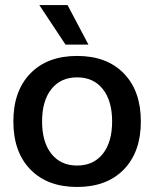

<svg xmlns="http://www.w3.org/2000/svg" viewBox="-20 -732 612 762"><path d="M33 -250Q33 -371 100.5 -440.5Q168 -510 286 -510Q404 -510 471.5 -440.5Q539 -371 539 -250Q539 -129 471.5 -59.5Q404 10 286 10Q168 10 100.5 -59.5Q33 -129 33 -250ZM425 -250Q425 -332 388 -378.5Q351 -425 286 -425Q221 -425 184 -378.5Q147 -332 147 -250Q147 -168 184 -121.5Q221 -75 286 -75Q351 -75 388 -121.5Q425 -168 425 -250ZM136 -712H248L331 -555H240Z"/></svg>

Font: Sarabun SemiBold
Style: Regular
Weight: 600
Designer: Suppakit Chalermlarp | Katatrad Co.,Ltd.
Foundry: Cadson Demak Co.,Ltd.
Version: Version 1.000; ttfautohint (v1.6)